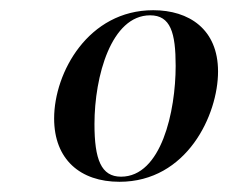

<svg xmlns="http://www.w3.org/2000/svg" viewBox="-20 -738 447 376"><path d="M214 -382C346 -382 407 -513 407 -598C407 -681 350 -718 280 -718C153 -718 86 -596 86 -506C86 -426 137 -382 214 -382ZM217 -392C178 -392 165 -426 165 -495C165 -589 198 -708 274 -708C314 -708 324 -674 324 -609C324 -520 296 -392 217 -392Z"/></svg>

Font: Noto Serif Display SemiCondensed
Style: Italic
Weight: 400
Width: 4
Italic angle: -12°
Designer: Monotype Design Team
Foundry: Monotype Imaging Inc.
Version: Version 2.009